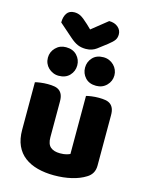

<svg xmlns="http://www.w3.org/2000/svg" viewBox="-138 -1019 857 1118"><g transform="rotate(15 291.0 -459.5)"><path d="M52 -479Q62 -482 83.5 -485Q105 -488 128 -488Q150 -488 167.5 -485Q185 -482 197 -473Q209 -464 215.5 -448.5Q222 -433 222 -408V-193Q222 -152 242 -134.5Q262 -117 300 -117Q323 -117 337.5 -121Q352 -125 360 -129V-479Q370 -482 391.5 -485Q413 -488 436 -488Q458 -488 475.5 -485Q493 -482 505 -473Q517 -464 523.5 -448.5Q530 -433 530 -408V-104Q530 -54 488 -29Q453 -7 404.5 4.5Q356 16 299 16Q245 16 199.5 4Q154 -8 121 -33Q88 -58 70 -97.5Q52 -137 52 -193ZM283 -859 378 -935Q411 -935 431.5 -917.5Q452 -900 452 -874Q452 -854 442.5 -840Q433 -826 406 -805L351 -763Q339 -754 323 -748.5Q307 -743 287 -743Q260 -743 238.5 -752Q217 -761 191 -784L110 -855Q110 -889 124.5 -910.5Q139 -932 170 -932Q190 -932 207.5 -923Q225 -914 257 -884ZM312 -637Q312 -672 335.5 -697.5Q359 -723 401 -723Q420 -723 436 -716Q452 -709 464 -697Q476 -685 482.5 -669.5Q489 -654 489 -637Q489 -602 464 -576.5Q439 -551 401 -551Q359 -551 335.5 -576.5Q312 -602 312 -637ZM88 -637Q88 -672 113 -697.5Q138 -723 175 -723Q217 -723 241 -697.5Q265 -672 265 -637Q265 -602 241 -576.5Q217 -551 175 -551Q157 -551 141 -558Q125 -565 113 -576.5Q101 -588 94.5 -603.5Q88 -619 88 -637Z"/></g></svg>

Font: BALOOCHETTANREGULAR
Style: Book
Weight: 400
Designer: Maithili Shingre and Ek Type
Foundry: Ek Type
Version: Version 1.100;PS 1.000;hotconv 1.0.88;makeotf.lib2.5.647800;